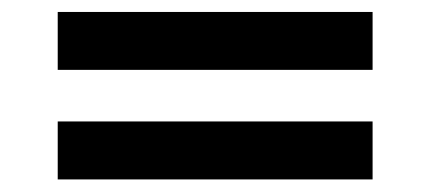

<svg xmlns="http://www.w3.org/2000/svg" viewBox="-20 -406 700 313"><path d="M74.1 -292.1V-386.5H587.4V-292.1ZM74.1 -113.5V-208H587.4V-113.5Z"/></svg>

Font: Panamera Thin
Style: Regular
Weight: 100
Designer: Bastien Sozeau
Foundry: NBR — Bastien Sozeau
Version: Version 3.003;gftools[0.9.33]